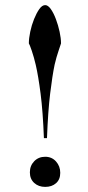

<svg xmlns="http://www.w3.org/2000/svg" viewBox="-20 -732 343 752"><path d="M152 -191Q148 -295 139 -365Q130 -435 120 -478Q113 -508 104.5 -533Q96 -558 93 -562Q93 -582 98.5 -608Q104 -634 113.5 -657.5Q123 -681 134 -696.5Q145 -712 157 -712Q168 -712 179 -696.5Q190 -681 199 -657Q208 -633 213.5 -607.5Q219 -582 219 -562Q218 -558 209.5 -533.5Q201 -509 194 -479Q185 -436 176.5 -366Q168 -296 164 -191ZM157 0Q131 0 114 -15.5Q97 -31 97 -57Q97 -83 114 -100.5Q131 -118 157 -118Q183 -118 199.5 -99.5Q216 -81 216 -55Q216 -29 199.5 -14.5Q183 0 157 0Z"/></svg>

Font: Mulat Addis
Style: Regular
Weight: 400
Designer: Fasil fikreab
Version: Version 1.001; ttfautohint (v1.8.3)